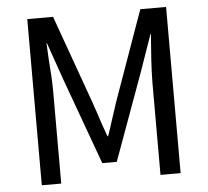

<svg xmlns="http://www.w3.org/2000/svg" viewBox="-52 -790 916 846"><g transform="rotate(-5 406.0 -366.5)"><path d="M354 -341 213 -734H99V1H185V-406C185 -447 182 -498 178 -546C177 -573 175 -598 174 -621H176L234 -455L373 -73H437L576 -455L634 -621H636C631 -556 624 -469 624 -406V1H713V-734H599L459 -341C451 -316 442 -290 434 -265C426 -240 418 -214 409 -189H406C392 -227 379 -265 367 -303C362 -316 358 -329 354 -341Z"/></g></svg>

Font: Bithumb Trading Sans
Style: Regular
Weight: 400
Designer: HamHyungwon
Foundry: Bithumb
Version: Version 1.300;FEAKit 1.0